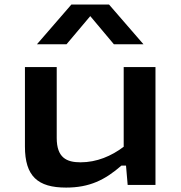

<svg xmlns="http://www.w3.org/2000/svg" viewBox="-20 -838 818 870"><path d="M93 -534V-174C93 -39.5 151 12 279.5 12C385.5 12 455.5 -22.5 530 -87.5H551L558.5 0H684.5V-534H540.5V-173C485 -131 418.5 -102.5 345 -102.5C281.5 -102.5 237 -123.5 237 -213V-534ZM147.5 -637.5H281.5L389 -765L496 -637.5H630L474 -817.5H303.5Z"/></svg>

Font: Monaspace Neon Wide
Style: Bold
Weight: 700
Width: 7
Designer: Riley Cran & the Lettermatic Team
Foundry: Lettermatic
Version: Version 1.000 (Monaspace Neon)